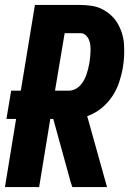

<svg xmlns="http://www.w3.org/2000/svg" viewBox="-20 -755 540 775"><path d="M0 0 45 -275H6L25 -389H64L121 -735H304Q327 -735 350 -731.5Q373 -728 392.5 -718Q412 -708 428 -693.5Q444 -679 455 -660Q466 -641 472.5 -620Q479 -599 480.5 -576Q482 -553 481 -530Q480 -507 476 -483Q471 -453 461 -423Q451 -393 433 -366Q415 -339 389 -318Q363 -297 332 -286L412 0H272L265 -21L195 -275H183L138 0ZM202 -389H258Q270 -389 282 -394.5Q294 -400 303 -409.5Q312 -419 318.5 -430.5Q325 -442 329 -454Q333 -466 336 -478Q339 -490 341 -502Q343 -514 344 -526Q345 -538 345.5 -550Q346 -562 344.5 -573.5Q343 -585 338.5 -595.5Q334 -606 325.5 -613.5Q317 -621 305 -621H241Z"/></svg>

Font: Iosevka SS18 Heavy
Style: Italic
Weight: 900
Italic angle: -9°
Monospace: yes
Designer: Belleve Invis
Foundry: Belleve Invis
Version: Version 25.1.1; ttfautohint (v1.8.4)